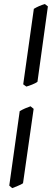

<svg xmlns="http://www.w3.org/2000/svg" viewBox="-20 -739 276 961"><path d="M219.7 -707 167.5 -329.6Q158.7 -322.8 140.9 -315.7Q123 -308.6 111.8 -305.7L96.2 -316.9L149.4 -694.8Q175.3 -710.4 204.6 -718.8ZM148.4 -194.3 95.2 178.2Q87.4 184.1 69.1 191.4Q50.8 198.7 41 202.6L26.4 189.9L78.6 -182.6Q90.8 -189.9 105.2 -196.3Q119.6 -202.6 132.8 -207Z"/></svg>

Font: Dai Banna SIL
Style: Italic
Weight: 400
Italic angle: -11°
Designer: Victor Gaultney
Foundry: SIL International
Version: Version 4.000